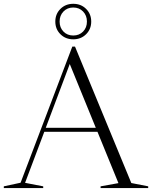

<svg xmlns="http://www.w3.org/2000/svg" viewBox="-28 -964 780 984"><path d="M645 -26 731.5 -9V0H487.5V-9L579 -25.5L471.5 -288.5H199L100.5 -27L193.5 -9V0H-8.5V-9L77.5 -27.5L342.5 -725H356.5ZM206.5 -309H463L329.5 -636ZM347.5 -944.5Q387 -944.5 413.2 -918.5Q439.5 -892.5 439.5 -853.5Q439.5 -814.5 413.2 -788.5Q387 -762.5 347.5 -762.5Q308 -762.5 281.8 -788.5Q255.5 -814.5 255.5 -853.5Q255.5 -892.5 281.8 -918.5Q308 -944.5 347.5 -944.5ZM347.5 -782Q378 -782 397.8 -802.2Q417.5 -822.5 417.5 -853.5Q417.5 -884.5 397.8 -905Q378 -925.5 347.5 -925.5Q317 -925.5 297.2 -905Q277.5 -884.5 277.5 -853.5Q277.5 -822.5 297.2 -802.2Q317 -782 347.5 -782Z"/></svg>

Font: Newsreader 72pt Light
Style: Regular
Weight: 300
Designer: Hugues Gentile
Foundry: Production Type
Version: Version 1.003; ttfautohint (v1.8.3)